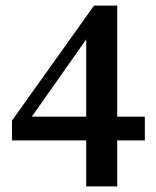

<svg xmlns="http://www.w3.org/2000/svg" viewBox="-20 -668 560 688"><path d="M499 -165H400V0H289V-165H23V-236L317 -648H400V-250H499ZM94 -250H289V-527Z"/></svg>

Font: Source Serif Pro Semibold
Style: Regular
Weight: 600
Designer: Frank Grießhammer
Foundry: Adobe Systems Incorporated
Version: Version 3.000;hotconv 1.0.109;makeotfexe 2.5.65596